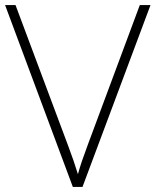

<svg xmlns="http://www.w3.org/2000/svg" viewBox="-20 -734 611 754"><path d="M571 -714H529L325 -166C307 -118 295 -83 286 -50C276 -83 262 -124 246 -166L41 -714H0L266 0H304Z"/></svg>

Font: Noto Sans Georgian ExtraLight
Style: Regular
Weight: 200
Designer: Monotype Design Team, Akaki Razmadze
Foundry: Google LLC
Version: Version 2.005